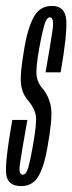

<svg xmlns="http://www.w3.org/2000/svg" viewBox="-35 -626 244 649"><path d="M36.5 3Q76 3 95.5 -31.2Q115 -65.5 125.5 -129Q142.5 -223 137.8 -259.5Q133 -296 111 -324.5Q93 -343 89 -367.2Q85 -391.5 97.5 -462.5Q106 -510 114 -538.8Q122 -567.5 133.5 -567.5Q148.5 -567.5 142.8 -525.8Q137 -484 119 -381.5H170Q193 -514 188.8 -560Q184.5 -606 140.5 -606Q99 -606 78.8 -568Q58.5 -530 47.5 -464.5Q32 -376 36 -341.8Q40 -307.5 62 -284Q83.5 -257.5 86.5 -232.2Q89.5 -207 75 -127Q68 -87 61 -61.2Q54 -35.5 42 -35.5Q27.5 -35.5 32 -68.8Q36.5 -102 57.5 -220.5H6.5Q-19.5 -73.5 -13.8 -35.2Q-8 3 36.5 3Z"/></svg>

Font: Anybody UltraCondensed Light
Style: Italic
Weight: 300
Width: 1
Italic angle: -10°
Version: Version 1.113;gftools[0.9.25]